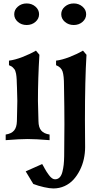

<svg xmlns="http://www.w3.org/2000/svg" viewBox="-20 -792 562 1087"><path d="M136.7 -4.9Q91.3 -4.9 12.2 1.5V-30.3Q44.4 -35.2 59.6 -53Q74.7 -70.8 75.7 -106Q75.7 -116.2 76.9 -161.4Q78.1 -206.5 78.1 -220.7Q78.1 -238.3 76.2 -294.9Q75.7 -302.7 75.2 -318.8Q74.7 -335 74.5 -340.6Q74.2 -346.2 73.2 -358.2Q72.3 -370.1 71 -374.5Q69.8 -378.9 67.6 -387.2Q65.4 -395.5 62.3 -399.2Q59.1 -402.8 54.7 -408Q50.3 -413.1 44.4 -416.5Q38.6 -419.9 30.8 -422.9V-448.7Q64 -452.6 106.9 -469.2Q149.9 -485.8 183.6 -505.4L203.1 -481.9Q194.8 -346.7 194.8 -220.7Q194.8 -196.8 197.8 -106Q198.2 -70.8 213.4 -53Q228.5 -35.2 260.7 -30.3V1.5Q181.6 -4.9 136.7 -4.9ZM81.1 -668.2Q60.5 -686 60.5 -711.4Q60.5 -736.8 81.1 -754.6Q101.6 -772.5 130.9 -772.5Q160.2 -772.5 180.7 -754.6Q201.2 -736.8 201.2 -711.4Q201.2 -686 180.7 -668.2Q160.2 -650.4 130.9 -650.4Q101.6 -650.4 81.1 -668.2ZM291.5 223.1Q307.1 223.1 317.6 212.4Q328.1 201.7 333.3 180.9Q338.4 160.2 340.6 140.4Q342.8 120.6 343.3 92.8Q344.7 19.5 344.7 -89.4Q344.7 -177.7 342.3 -308.6Q342.3 -363.3 334.2 -387.5Q326.2 -411.6 297.4 -422.9V-448.7Q330.6 -452.6 373.5 -469.2Q416.5 -485.8 449.7 -505.4L469.7 -481.9Q460.9 -341.3 460.9 -113.8Q460.9 -71.8 461.4 -31.5Q461.9 8.8 461.9 40.5Q461.9 74.7 454.6 108.2Q447.3 141.6 432.1 171.6Q417 201.7 396 224.9Q375 248 345.5 261.5Q315.9 274.9 281.7 274.9Q261.7 274.9 229 267.6Q196.3 260.3 168.5 249.5Q166.5 245.6 162.1 238.8Q157.7 231.9 156.2 229.5L156.7 230Q133.8 193.4 125.5 178.2L218.8 136.7Q219.2 137.2 222.4 142.8Q225.6 148.4 228.5 153.6Q231.4 158.7 232.4 160.6L231.9 160.2Q239.7 173.8 244.1 180.7Q248.5 187.5 257.3 199.5Q266.1 211.4 274.7 217.3Q283.2 223.1 291.5 223.1ZM397.5 -772.5Q426.3 -772.5 447 -754.6Q467.8 -736.8 467.8 -711.4Q467.8 -686 447.3 -668.2Q426.8 -650.4 397.5 -650.4Q368.2 -650.4 347.4 -668.2Q326.7 -686 326.7 -711.4Q326.7 -736.8 347.4 -754.6Q368.2 -772.5 397.5 -772.5Z"/></svg>

Font: Flanker
Style: Bold
Weight: 700
Designer: Flanker
Foundry: Flanker
Version: Version 2.021